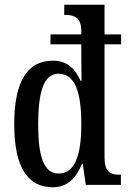

<svg xmlns="http://www.w3.org/2000/svg" viewBox="-20 -780 544 810"><path d="M203 10C264 10 301 -28 326 -89H329L342 0H490V-43H483C445 -43 421 -55 421 -115V-593H491V-635H421V-760H251V-717H257C293 -717 323 -706 323 -649V-635H193V-593H323V-543C323 -512 324 -448 324 -439H320C297 -490 264 -524 203 -524C97 -524 40 -439 40 -256C40 -74 97 10 203 10ZM227 -48C165 -48 141 -119 141 -255C141 -393 165 -469 226 -469C299 -469 323 -386 323 -256C323 -132 299 -48 227 -48Z"/></svg>

Font: Noto Serif Khmer ExtraCondensed Medium
Style: Regular
Weight: 500
Width: 2
Designer: Danh Hong and the Monotype Design Team
Foundry: Monotype Imaging Inc.
Version: Version 2.004